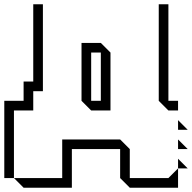

<svg xmlns="http://www.w3.org/2000/svg" viewBox="-20 -695 895 895"><path d="M720 -225V-675H765V-225H810V-180H765ZM450 -225V-450H405V-225ZM810 -90V-135L855 -90ZM810 0V-45L855 0ZM810 90V45L855 90ZM0 135V-225H90V-315H135V-675H180V-270H135V-180H45V135ZM90 180 45 135H270V-45H540L585 0V135H765L810 90V180H585L540 135V0H315V180ZM360 -225V-495H450L495 -450V-180H405Z"/></svg>

Font: Rubik Iso
Style: Regular
Weight: 400
Designer: Hubert and Fischer, NaN
Foundry: Hubert and Fischer, NaN
Version: Version 2.200